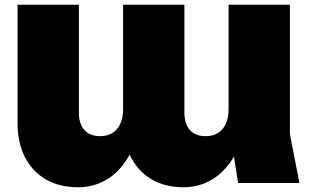

<svg xmlns="http://www.w3.org/2000/svg" viewBox="-20 -770 1311 808"><path d="M1240 0H982L942 -255V-750H1200V-206ZM753 18Q672 18 615 -17Q558 -52 528 -114.5Q498 -177 498 -261V-750H756V-297Q756 -249 779 -223Q802 -197 845 -197Q876 -197 897.5 -210.5Q919 -224 930.5 -249.5Q942 -275 942 -311L1017 -273Q1003 -176 964.5 -111Q926 -46 871.5 -14Q817 18 753 18ZM310 18Q229 18 172 -15.5Q115 -49 84.5 -109.5Q54 -170 54 -251V-750H312V-297Q312 -249 335 -223Q358 -197 401 -197Q432 -197 453.5 -210.5Q475 -224 486.5 -249.5Q498 -275 498 -311L573 -273Q559 -176 521 -111Q483 -46 428.5 -14Q374 18 310 18Z"/></svg>

Font: Unbounded Black
Style: Regular
Weight: 900
Designer: Luke Prowse, Jean-Baptiste Morizot, Fátima Lázaro, Florian Runge
Foundry: NaN
Version: Version 1.701;gftools[0.9.28.dev5+ged2979d]